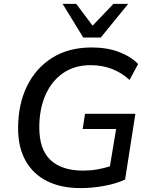

<svg xmlns="http://www.w3.org/2000/svg" viewBox="-20 -958 771 987"><path d="M394 9Q296 9 224 -26Q152 -61 112.5 -130Q73 -199 73 -299Q73 -421 118.5 -514.5Q164 -608 248.5 -661Q333 -714 452 -714Q530 -714 591 -691Q652 -668 690 -629L646 -547Q563 -623 446 -623Q363 -623 304 -582Q245 -541 213.5 -469Q182 -397 182 -303Q182 -189 240 -135Q298 -81 407 -81Q445 -81 479.5 -87Q514 -93 545 -103L577 -295H405L417 -373H676L623 -35Q578 -14 516 -2.5Q454 9 394 9ZM408 -765 302 -938H372L456 -826L563 -938H639L498 -765Z"/></svg>

Font: Nunito Sans SemiBold
Style: Italic
Weight: 600
Italic angle: -9°
Designer: Vernon Adams
Foundry: Vernon Adams
Version: Version 3.006; ttfautohint (v1.8.3)